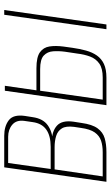

<svg xmlns="http://www.w3.org/2000/svg" viewBox="177 -712 535 930"><g transform="rotate(-90 445.0 -247.5)"><path d="M29 0 99 -495H252Q298 -495 327 -473Q356 -451 348 -395L342 -357Q335 -307 302.5 -284Q270 -261 227 -261V-264Q274 -264 301 -239.5Q328 -215 320 -159L314 -121Q307 -69 288 -43Q269 -17 240 -8.5Q211 0 173 0ZM55 -18H172Q204 -18 228 -26Q252 -34 268 -56.5Q284 -79 290 -124L295 -157Q300 -196 287.5 -216Q275 -236 251 -243.5Q227 -251 197 -251H89ZM91 -270H198Q252 -270 282 -291.5Q312 -313 318 -357L324 -398Q329 -436 305.5 -456Q282 -476 247 -476H120Z M400 0 470 -492H494L472 -339H579Q633 -339 656.5 -322Q680 -305 684.5 -275.5Q689 -246 684 -208L678 -165Q673 -129 664.5 -98.5Q656 -68 640.5 -46Q625 -24 599.5 -12Q574 0 533 0ZM427 -18H534Q578 -18 601.5 -34.5Q625 -51 635.5 -79Q646 -107 650 -141L659 -201Q663 -231 661 -258.5Q659 -286 640.5 -303.5Q622 -321 575 -321H470ZM768 0 838 -495H861L791 0Z"/></g></svg>

Font: Alumni Sans SC Thin
Style: Italic
Weight: 100
Italic angle: -8°
Designer: Robert E. Leuschke
Foundry: Robert E. Leuschke
Version: Version 1.016